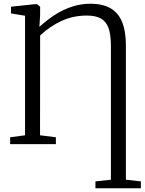

<svg xmlns="http://www.w3.org/2000/svg" viewBox="-20 -774 776 1031"><path d="M492.5 237V200L575.5 191V-529Q575.5 -589 562.5 -624.2Q549.5 -659.5 521 -675Q492.5 -690.5 446 -690.5Q373.5 -690.5 310.8 -661.8Q248 -633 195.5 -583.5L195 -47.5L280 -37V0H34.5V-37L114.5 -47.5V-689.5L39 -702V-738L166.5 -751.5H179L195.5 -738V-694L191.5 -629.5Q234.5 -669 278.8 -696.8Q323 -724.5 369.8 -739.2Q416.5 -754 466 -754Q529.5 -754 571.8 -730.5Q614 -707 635 -657.5Q656 -608 656 -530V191L736.5 200V237Z"/></svg>

Font: Merriweather 48pt Light
Style: Regular
Weight: 300
Version: Version 2.100